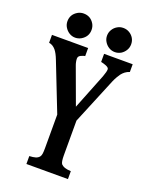

<svg xmlns="http://www.w3.org/2000/svg" viewBox="-161 -964 822 1048"><g transform="rotate(20 250.0 -439.5)"><path d="M139.6 -878.9Q179.7 -878.9 200.7 -844.2Q210 -828.6 210 -809.1Q210 -770 174.8 -748.5Q158.2 -738.8 139.6 -738.8Q121.1 -738.8 105.2 -748.5Q89.4 -758.3 79.6 -774.4Q69.8 -790 69.8 -809.1Q69.8 -848.6 105 -869.6Q120.6 -878.9 139.6 -878.9ZM370.1 -878.9Q389.2 -878.9 405.3 -869.4Q421.4 -859.9 430.7 -844.2Q439.9 -828.6 439.9 -809.1Q439.9 -790 430.4 -774.2Q420.9 -758.3 405.3 -748.5Q388.7 -738.8 370.1 -738.8Q351.1 -738.8 335.2 -748.5Q319.3 -758.3 309.6 -774.4Q299.8 -790 299.8 -809.1Q299.8 -828.1 309.6 -844.2Q319.3 -860.4 335.4 -869.6Q350.6 -878.9 370.1 -878.9ZM226.1 -710V-663.1Q219.7 -662.6 213.1 -659.9Q206.5 -657.2 201.2 -654.8Q188 -648.4 188 -634.8Q188 -626 190.2 -615.5Q192.4 -605 195.8 -596.2L272.9 -386.2L355 -592.8Q360.8 -609.9 363.5 -619.4Q366.2 -628.9 366.2 -637.2Q366.2 -647.5 347.2 -654.8Q333 -660.2 318.8 -663.1V-710H484.9V-665Q469.7 -660.2 459 -651.9Q448.2 -643.6 439.9 -632.8Q433.6 -624 426.8 -612.3Q419.9 -600.6 413.1 -585L301.8 -315.9V-115.2Q301.8 -75.7 310.1 -64.9Q318.4 -56.2 330.8 -51.8Q343.3 -47.4 367.2 -45.9V0H126V-45.9Q148.4 -46.9 161.9 -51Q175.3 -55.2 183.1 -64.9Q188.5 -71.8 190.2 -83.7Q191.9 -95.7 191.9 -115.2V-311L83 -588.9Q69.8 -623.5 55.2 -641.1Q38.1 -661.1 16.1 -664.1V-710Z"/></g></svg>

Font: BIZ UDMincho
Style: Bold
Weight: 700
Monospace: yes
Designer: TypeBank Co., Ltd.
Foundry: Morisawa Inc.
Version: Version 1.06